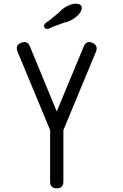

<svg xmlns="http://www.w3.org/2000/svg" viewBox="-20 -1022 665 1042"><path d="M324 -316 501 -742C503.7 -748.7 505 -754.7 505 -760C504.3 -773.3 496.3 -783.3 481 -790C475 -792.7 469.3 -794 464 -794C451.3 -794 441.7 -786.3 435 -771C361.7 -594.3 312.7 -476.3 288 -417C223.3 -574.3 174.7 -692.3 142 -771C132.7 -792.3 117 -798.7 95 -790C79 -784 71 -774.3 71 -761C71 -755 72.3 -748.7 75 -742C163.7 -528.7 222.7 -386.7 252 -316V-36C252 -12 264 0 288 0C312 0 324 -12 324 -36ZM245 -909C227.7 -899 219 -889.7 219 -881C219 -878.3 220 -875.7 222 -873C224 -867.7 228.3 -865 235 -865C242.3 -865 252.3 -868.7 265 -876L331 -900C345 -902 359.3 -907.7 374 -917C392 -927.7 405.7 -940 415 -954C421 -963.3 424 -971.7 424 -979C424 -982.3 423.3 -985.7 422 -989C416.7 -997.7 406.7 -1002 392 -1002H388C371.3 -1000.7 354 -994.7 336 -984C320.7 -974.7 308.7 -964.7 300 -954C272.7 -932 254.3 -917 245 -909Z"/></svg>

Font: Semi-Coder
Style: Regular
Weight: 400
Version: 0.1000